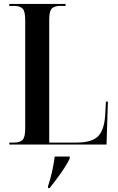

<svg xmlns="http://www.w3.org/2000/svg" viewBox="-20 -734 597 975"><path d="M27 0V-10H52Q80 -10 94 -23Q108 -36 108 -82V-633Q108 -678 94 -691Q80 -704 52 -704H27V-714H313V-704H286Q258 -704 244 -691.5Q230 -679 230 -635V-10H369Q445 -10 477 -41Q509 -72 514 -148L518 -218H528L521 0ZM224 211Q236 175 244.5 137Q253 99 258 61H334V71Q317 106 287.5 147.5Q258 189 232 221H224Z"/></svg>

Font: Noto Serif Display Condensed SemiBold
Style: Regular
Weight: 600
Width: 3
Designer: Monotype Design Team
Foundry: Monotype Imaging Inc.
Version: Version 2.009